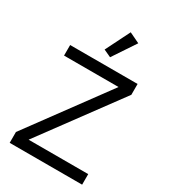

<svg xmlns="http://www.w3.org/2000/svg" viewBox="-226 -1058 1031 1166"><g transform="rotate(30 290.0 -474.5)"><path d="M544 -74V0H36V-76L439 -624H57V-698H530V-622L126 -74ZM410 -914 304 -755 252 -779 337 -949Z"/></g></svg>

Font: IBM Plex Sans Var
Style: Regular
Weight: 400
Designer: Mike Abbink, Paul van der Laan, Pieter van Rosmalen
Foundry: Bold Monday
Version: Version 3.000